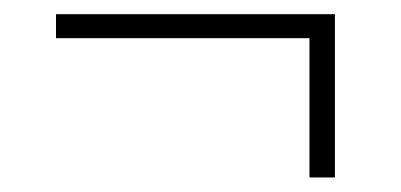

<svg xmlns="http://www.w3.org/2000/svg" viewBox="-20 -348 551 264"><path d="M440.5 -104H405.5V-314H440.5ZM57 -295.5V-328.5H440.5V-295.5Z"/></svg>

Font: Anek Gurmukhi ExtraLight
Style: Regular
Weight: 250
Designer: Sarang Kulkarni (Gurmukhi), Yesha Goshar (Latin)
Foundry: Ek Type
Version: Version 1.003